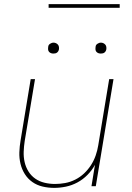

<svg xmlns="http://www.w3.org/2000/svg" viewBox="-20 -904 640 932"><path d="M243 8Q214 8 186.5 1.5Q159 -5 137 -20.5Q115 -36 100.5 -59Q86 -82 79.5 -109Q73 -136 74 -165Q75 -194 80 -223L129 -520H150L100 -220Q96 -194 95 -168Q94 -142 99.5 -117.5Q105 -93 118 -72Q131 -51 151 -37Q171 -23 196 -17Q221 -11 247 -11Q271 -11 296 -15.5Q321 -20 345 -32Q369 -44 388.5 -62.5Q408 -81 422 -103Q436 -125 444.5 -149.5Q453 -174 457 -199L510 -520H531L445 0H424L441 -104Q427 -78 405 -55.5Q383 -33 356 -18.5Q329 -4 300 2Q271 8 243 8ZM469 -644Q463 -644 457.5 -646Q452 -648 448 -652.5Q444 -657 443.5 -663.5Q443 -670 444 -676Q444 -681 446.5 -685Q449 -689 453 -691.5Q457 -694 461 -695.5Q465 -697 470 -697Q476 -697 481.5 -694.5Q487 -692 491 -687.5Q495 -683 496 -676.5Q497 -670 496 -664Q495 -659 492.5 -655Q490 -651 486.5 -648.5Q483 -646 478.5 -645Q474 -644 469 -644ZM239 -644Q233 -644 227.5 -646Q222 -648 218 -652.5Q214 -657 213.5 -663.5Q213 -670 214 -676Q214 -681 216.5 -685Q219 -689 223 -691.5Q227 -694 231 -695.5Q235 -697 240 -697Q246 -697 251.5 -694.5Q257 -692 261 -687.5Q265 -683 266 -676.5Q267 -670 266 -664Q265 -659 262.5 -655Q260 -651 256.5 -648.5Q253 -646 248.5 -645Q244 -644 239 -644ZM561 -866H216V-884H561Z"/></svg>

Font: Iosevka Aile Thin Oblique
Style: Regular
Weight: 100
Italic angle: -9°
Designer: Belleve Invis
Foundry: Belleve Invis
Version: Version 31.1.0; ttfautohint (v1.8.4)